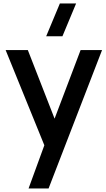

<svg xmlns="http://www.w3.org/2000/svg" viewBox="-20 -822 599 1082"><path d="M331.8 -617.5H240.2L317.4 -802.5H408.9ZM141 240 245.2 -45.3 247 38.7 11.7 -540H136.8L303.8 -111.8H271.8L434.3 -540H555.2L253.8 240Z"/></svg>

Font: Manrope ExtraLight
Style: Regular
Weight: 200
Designer: Mikhail Sharanda
Foundry: Mikhail Sharanda
Version: Version 4.505